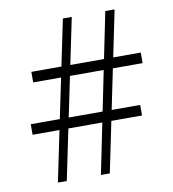

<svg xmlns="http://www.w3.org/2000/svg" viewBox="-85 -839 825 914"><g transform="rotate(-10 328.0 -382.5)"><path d="M121 0 280 -765H323L164 0ZM42 -245V-296H571V-245ZM88 -490V-541H617V-490ZM329 0 485 -765H530L372 0Z"/></g></svg>

Font: Roboto Serif SemiCondensed ExtraLight
Style: Regular
Weight: 250
Width: 4
Designer: Greg Gazdowicz
Foundry: Commercial Type
Version: Version 1.007